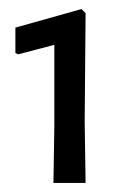

<svg xmlns="http://www.w3.org/2000/svg" viewBox="-20 -727 298 424"><path d="M167 -458 169 -698 160 -707 14 -666V-610L20 -607L100 -628V-449L98 -323H169Z"/></svg>

Font: Alegreya Sans SC
Style: Regular
Weight: 400
Designer: Juan Pablo del Peral
Foundry: Huerta Tipografica
Version: Version 1.000;PS 001.000;hotconv 1.0.70;makeotf.lib2.5.58329